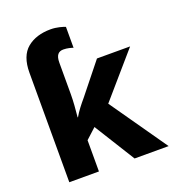

<svg xmlns="http://www.w3.org/2000/svg" viewBox="-138 -874 888 981"><g transform="rotate(-20 305.5 -383.5)"><path d="M248 -767.1C195.3 -767.1 152.8 -753.9 120.1 -727.1C87.4 -700.2 70.8 -656.2 70.8 -595.2V0H231.9V-169.9L288.1 -221.2L425.8 0H610.8L395 -309.1L600.1 -545.9H419.9L287.1 -379.9C264.2 -353 241.7 -324.7 226.1 -296.9H224.1C228 -337.4 231.9 -378.9 231.9 -419.9V-591.8C231.9 -632.3 247.1 -647.9 273.9 -647.9C295.4 -647.9 314.9 -642.1 326.2 -638.2V-752C312.5 -757.3 281.2 -767.1 248 -767.1Z"/></g></svg>

Font: Avrile Sans
Style: Bold
Weight: 700
Designer: Monotype Design Team, Google (font), Stefan Peev (BGR Cyrillic), Cristiano Sobral (main changes)
Foundry: The Avrile Sans Project Authors
Version: Version 3.110